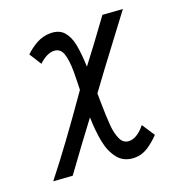

<svg xmlns="http://www.w3.org/2000/svg" viewBox="-166 -669 894 940"><g transform="rotate(-20 281.5 -199.0)"><path d="M239 -103Q162.5 -2 62 136.5L-37 129.5Q72 -7 239 -246.5Q239 -259 240 -283Q241 -319 241 -335.5Q241 -400 229 -434.8Q217 -469.5 182 -469.5Q147 -469.5 105.5 -431L65.5 -494Q91.5 -519.5 125 -538Q158.5 -556.5 197 -556.5Q242 -556.5 265.8 -530Q289.5 -503.5 298.5 -458Q307.5 -412.5 310 -341.5Q384.5 -438.5 449 -528L468 -554L572 -546.5L491 -439Q373.5 -283.5 313.5 -201L314 -161Q315 -80.5 318.8 -34.8Q322.5 11 336.8 41.2Q351 71.5 381.5 71.5Q402.5 71.5 424.2 57.2Q446 43 464.5 19L508.5 86Q478.5 117.5 446.8 137.5Q415 157.5 379.5 157.5Q324 157.5 293.5 120Q263 82.5 252 26.2Q241 -30 239 -103Z"/></g></svg>

Font: JuliaMono SemiBold
Style: Italic
Weight: 600
Italic angle: -9°
Monospace: yes
Designer: cormullion
Foundry: corm
Version: Version 0.056; ttfautohint (v1.8.4)